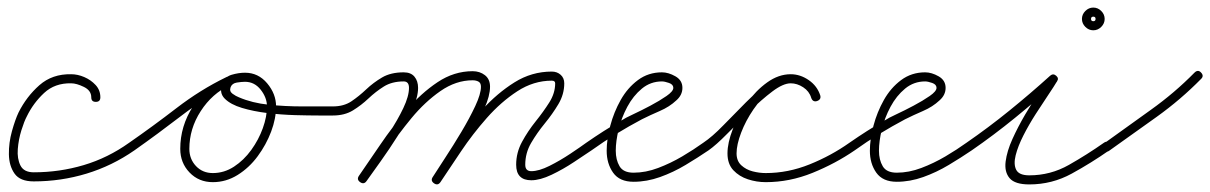

<svg xmlns="http://www.w3.org/2000/svg" viewBox="-20 -464 3196 507"><path d="M245 -207Q245 -195 233 -195Q221 -195 221 -207Q221 -225 201.5 -234.5Q182 -244 168 -244Q125 -245 96.5 -218.5Q68 -192 51 -157Q44 -144 36.5 -120Q29 -96 27 -70.5Q25 -45 34 -27Q43 -9 69 -9Q137 -9 201 -28Q265 -47 321 -87Q321 -87 321 -87Q321 -87 321 -87Q331 -94 338 -84Q345 -74 335 -67Q276 -26 208.5 -5.5Q141 15 69 15Q33 15 18.5 -5.5Q4 -26 3.5 -56.5Q3 -87 11.5 -117.5Q20 -148 29 -167Q50 -209 84 -239Q118 -269 168 -268Q185 -268 202.5 -260.5Q220 -253 232.5 -239.5Q245 -226 245 -207Q245 -207 245 -207Q245 -207 245 -207Z M318 -70Q311 -80 321 -87Q383 -130 446 -178.5Q509 -227 577 -260Q577 -260 577 -260Q577 -260 577 -260Q588 -266 593 -255Q598 -244 588 -239Q521 -206 458.5 -158Q396 -110 335 -67Q325 -60 318 -70ZM593 -255Q598 -244 587 -239Q540 -217 510 -170.5Q480 -124 480 -71Q480 -44 497.5 -25.5Q515 -7 542 -7Q572 -7 598 -24Q624 -41 643.5 -68Q663 -95 674 -125.5Q685 -156 685 -183Q685 -206 668.5 -227Q652 -248 627 -248Q618 -248 605.5 -246Q593 -244 589 -234Q589 -234 589 -234Q589 -234 589 -234Q585 -223 594 -216.5Q603 -210 611 -207Q646 -192 689.5 -187.5Q733 -183 777.5 -183Q822 -183 859 -183Q871 -183 871 -171Q871 -159 859 -159Q849 -159 822 -159Q795 -159 759 -160Q723 -161 686 -165.5Q649 -170 619 -179Q589 -188 573.5 -203.5Q558 -219 567 -242Q567 -242 567 -242Q567 -242 567 -242Q573 -261 591.5 -266.5Q610 -272 627 -272Q662 -272 685.5 -244Q709 -216 709 -183Q709 -151 696 -116.5Q683 -82 660.5 -51.5Q638 -21 607.5 -2Q577 17 542 17Q505 17 480.5 -8.5Q456 -34 456 -71Q456 -131 489.5 -183Q523 -235 577 -260Q588 -265 593 -255Z M847 -171Q847 -183 859 -183Q888 -183 908 -196.5Q928 -210 947 -228Q966 -246 989 -259.5Q1012 -273 1046 -273Q1065 -273 1074.5 -261.5Q1084 -250 1084 -232Q1084 -207 1068.5 -174Q1053 -141 1030.5 -105.5Q1008 -70 985.5 -38.5Q963 -7 948 14Q941 24 931 17Q921 10 928 0Q942 -19 963.5 -49Q985 -79 1007.5 -113Q1030 -147 1045 -178.5Q1060 -210 1060 -232Q1060 -249 1046 -249Q1015 -249 993.5 -235.5Q972 -222 953 -204Q934 -186 912 -172.5Q890 -159 859 -159Q847 -159 847 -171ZM931 17Q921 10 928 0Q953 -36 984.5 -82.5Q1016 -129 1054 -173.5Q1092 -218 1135.5 -247Q1179 -276 1228 -276Q1247 -276 1260.5 -265.5Q1274 -255 1274 -235Q1274 -211 1259 -177.5Q1244 -144 1222 -107.5Q1200 -71 1178.5 -38.5Q1157 -6 1143 15Q1143 15 1143 15Q1143 15 1143 15Q1137 26 1127 19Q1116 13 1123 3Q1135 -16 1156 -48Q1177 -80 1198.5 -116Q1220 -152 1235 -184Q1250 -216 1250 -235Q1250 -245 1243.5 -248.5Q1237 -252 1228 -252Q1184 -252 1143 -223.5Q1102 -195 1066.5 -152Q1031 -109 1001 -64Q971 -19 948 14Q941 24 931 17ZM1126 20Q1116 13 1123 3Q1149 -35 1181.5 -83Q1214 -131 1253.5 -174.5Q1293 -218 1338.5 -246.5Q1384 -275 1437 -275Q1451 -275 1460.5 -266.5Q1470 -258 1470 -244Q1470 -215 1454.5 -189Q1439 -163 1418.5 -138Q1398 -113 1382.5 -86.5Q1367 -60 1367 -29Q1367 -12 1383 -12Q1403 -12 1431 -26Q1459 -40 1486 -58Q1513 -76 1528 -87Q1528 -87 1528 -87Q1528 -87 1528 -87Q1538 -94 1545 -84Q1552 -74 1542 -67Q1524 -55 1495.5 -36Q1467 -17 1436.5 -2.5Q1406 12 1383 12Q1343 12 1343 -29Q1343 -61 1358.5 -89.5Q1374 -118 1394.5 -143.5Q1415 -169 1430.5 -193.5Q1446 -218 1446 -244Q1446 -251 1437 -251Q1389 -251 1346 -223Q1303 -195 1265.5 -152.5Q1228 -110 1197.5 -64.5Q1167 -19 1143 17Q1136 27 1126 20Z M1542 -67Q1532 -60 1525 -70Q1518 -80 1528 -87Q1551 -103 1574.5 -118Q1598 -133 1623 -147Q1630 -152 1651.5 -162Q1673 -172 1697.5 -185Q1722 -198 1740 -210.5Q1758 -223 1758 -232Q1758 -241 1746.5 -245Q1735 -249 1728 -249Q1698 -249 1675 -230Q1652 -211 1636.5 -182Q1621 -153 1613.5 -122Q1606 -91 1606 -66Q1606 -42 1616 -25Q1626 -8 1653 -8Q1685 -8 1718 -20.5Q1751 -33 1781.5 -51Q1812 -69 1837 -87Q1847 -94 1854 -84Q1861 -74 1851 -67Q1823 -48 1790.5 -28.5Q1758 -9 1723 3.5Q1688 16 1653 16Q1616 16 1599 -8Q1582 -32 1582 -66Q1582 -96 1591.5 -132Q1601 -168 1619 -200Q1637 -232 1664.5 -252.5Q1692 -273 1728 -273Q1745 -273 1763.5 -262.5Q1782 -252 1782 -232Q1782 -213 1766 -199Q1748 -182 1722.5 -171Q1697 -160 1675 -149Q1641 -131 1607.5 -110.5Q1574 -90 1542 -67Q1542 -67 1542 -67Q1542 -67 1542 -67Z M1851 -67Q1841 -60 1834 -70Q1827 -80 1837 -87Q1861 -103 1890 -133Q1919 -163 1950 -194Q1981 -225 2011.5 -246.5Q2042 -268 2068 -268Q2093 -268 2115.5 -252.5Q2138 -237 2146 -212Q2149 -201 2137 -197Q2126 -194 2122 -206Q2117 -223 2101 -233.5Q2085 -244 2068 -244Q2048 -244 2019.5 -222.5Q1991 -201 1959.5 -170Q1928 -139 1899.5 -110Q1871 -81 1851 -67Q1851 -67 1851 -67Q1851 -67 1851 -67ZM2137 -197Q2126 -194 2122 -206Q2117 -223 2101 -233.5Q2085 -244 2068 -244Q2041 -244 2015.5 -224.5Q1990 -205 1969.5 -175Q1949 -145 1937 -113.5Q1925 -82 1925 -59Q1925 -39 1937.5 -27.5Q1950 -16 1967.5 -11.5Q1985 -7 2002 -7Q2061 -7 2118 -30Q2175 -53 2223 -87Q2233 -94 2240 -84Q2247 -74 2237 -67Q2186 -32 2125.5 -7.5Q2065 17 2002 17Q1978 17 1955 9.5Q1932 2 1916.5 -14.5Q1901 -31 1901 -59Q1901 -87 1915 -123Q1929 -159 1952.5 -192Q1976 -225 2006 -246.5Q2036 -268 2068 -268Q2093 -268 2115.5 -252.5Q2138 -237 2146 -212Q2149 -201 2137 -197Z M2237 -67Q2227 -60 2220 -70Q2213 -80 2223 -87Q2246 -103 2269.5 -118Q2293 -133 2318 -147Q2325 -152 2346.5 -162Q2368 -172 2392.5 -185Q2417 -198 2435 -210.5Q2453 -223 2453 -232Q2453 -241 2441.5 -245Q2430 -249 2423 -249Q2393 -249 2370 -230Q2347 -211 2331.5 -182Q2316 -153 2308.5 -122Q2301 -91 2301 -66Q2301 -42 2311 -25Q2321 -8 2348 -8Q2380 -8 2413 -20.5Q2446 -33 2476.5 -51Q2507 -69 2532 -87Q2542 -94 2549 -84Q2556 -74 2546 -67Q2518 -48 2485.5 -28.5Q2453 -9 2418 3.5Q2383 16 2348 16Q2311 16 2294 -8Q2277 -32 2277 -66Q2277 -96 2286.5 -132Q2296 -168 2314 -200Q2332 -232 2359.5 -252.5Q2387 -273 2423 -273Q2440 -273 2458.5 -262.5Q2477 -252 2477 -232Q2477 -213 2461 -199Q2443 -182 2417.5 -171Q2392 -160 2370 -149Q2336 -131 2302.5 -110.5Q2269 -90 2237 -67Q2237 -67 2237 -67Q2237 -67 2237 -67Z M2529 -70Q2522 -80 2532 -87Q2590 -127 2645.5 -172Q2701 -217 2753 -264Q2761 -271 2769 -264Q2777 -257 2771 -249Q2764 -237 2748.5 -214Q2733 -191 2715 -163Q2697 -135 2682.5 -106.5Q2668 -78 2662 -54Q2656 -30 2663.5 -15.5Q2671 -1 2698 -1Q2754 -1 2802.5 -28.5Q2851 -56 2895 -87Q2905 -94 2912 -84Q2919 -74 2909 -67Q2862 -34 2810 -5.5Q2758 23 2698 23Q2660 23 2646 6.5Q2632 -10 2635.5 -37.5Q2639 -65 2653.5 -97Q2668 -129 2687 -161.5Q2706 -194 2724 -220Q2742 -246 2751 -261Q2753 -266 2758 -265.5Q2763 -265 2766 -262Q2770 -258 2771.5 -254Q2773 -250 2769 -246Q2717 -199 2660.5 -153Q2604 -107 2546 -67Q2536 -60 2529 -70ZM2873 -414Q2873 -420 2867 -420Q2861 -420 2861 -414Q2861 -408 2867 -408Q2873 -408 2873 -414ZM2837 -414Q2837 -426 2846 -435Q2855 -444 2867 -444Q2879 -444 2888 -435Q2897 -426 2897 -414Q2897 -402 2888 -393Q2879 -384 2867 -384Q2855 -384 2846 -393Q2837 -402 2837 -414Z M2892 -69Q2885 -78 2895 -85Q2956 -129 3019 -174Q3082 -219 3134 -272Q3134 -272 3134 -272Q3134 -272 3134 -272Q3143 -281 3151 -273Q3160 -264 3152 -256Q3098 -201 3034.5 -155.5Q2971 -110 2909 -66Q2899 -59 2892 -69Z"/></svg>

Font: FRB American Cursive Light
Style: Italic
Weight: 300
Italic angle: -25°
Version: Version 2.0;Modular Font Editor K font №1